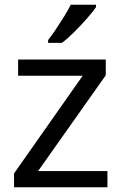

<svg xmlns="http://www.w3.org/2000/svg" viewBox="-20 -786 510 806"><path d="M431 0H39V-58L327 -468H56V-536H424V-470L140 -68H431ZM383 -756Q371 -738 346 -709.5Q321 -681 292.5 -652.5Q264 -624 240 -606H182V-618Q197 -637 214.5 -663Q232 -689 249 -716.5Q266 -744 277 -766H383Z"/></svg>

Font: Noto Sans Old Italic
Style: Regular
Weight: 400
Designer: Monotype Design Team
Foundry: Monotype Imaging Inc.
Version: Version 2.003; ttfautohint (v1.8.4.7-5d5b)